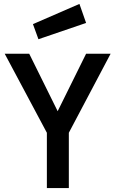

<svg xmlns="http://www.w3.org/2000/svg" viewBox="-20 -959 589 979"><path d="M219 -282 4 -685H129L274 -392L419 -685H544L331 -282V0H219ZM148 -836 385 -939 419 -842 176 -759Z"/></svg>

Font: Cairo SemiBold
Style: Regular
Weight: 600
Designer: Mohamed Gaber, Accademia di Belle Arti di Urbino and others
Foundry: Kief Type Foundry, Accademia di Belle Arti di Urbino and others
Version: Version 3.011